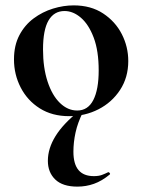

<svg xmlns="http://www.w3.org/2000/svg" viewBox="-20 -419 529 714"><path d="M268 275Q213 275 185.5 248.5Q158 222 158 179Q158 133 186.5 87Q215 41 274 -6L288 -1Q269 37 261 73.5Q253 110 253 145Q253 191 272 213.5Q291 236 329 236Q347 236 359 231.5Q371 227 381 222Q384 220 387.5 224Q391 228 388 230Q359 254 329.5 264.5Q300 275 268 275ZM237 13Q174 13 128 -16Q82 -45 57 -93.5Q32 -142 32 -198Q32 -250 52 -288Q72 -326 105 -350.5Q138 -375 177 -387Q216 -399 254 -399Q318 -399 363.5 -369Q409 -339 433 -292Q457 -245 457 -192Q457 -131 426.5 -84.5Q396 -38 346 -12.5Q296 13 237 13ZM267 -8Q307 -8 327 -47Q347 -86 347 -157Q347 -230 328.5 -279Q310 -328 281 -353Q252 -378 220 -378Q181 -378 160.5 -343Q140 -308 140 -235Q140 -167 157 -115.5Q174 -64 203 -36Q232 -8 267 -8Z"/></svg>

Font: Cormorant Light
Style: Regular
Weight: 300
Designer: Christian Thalmann (Catharsis Fonts)
Foundry: Catharsis Fonts
Version: Version 4.000